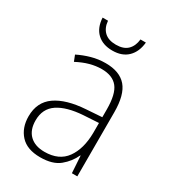

<svg xmlns="http://www.w3.org/2000/svg" viewBox="-179 -816 825 922"><g transform="rotate(30 234.0 -355.5)"><path d="M238 -539Q316 -539 353.5 -495.5Q391 -452 391 -355V0H361L355 -94H353Q334 -52 296.5 -21Q259 10 190 10Q117 10 80.5 -30Q44 -70 44 -133Q44 -212 102 -252.5Q160 -293 267 -300L353 -306V-349Q353 -434 324.5 -469.5Q296 -505 236 -505Q204 -505 171 -496Q138 -487 102 -468L89 -501Q123 -518 160.5 -528.5Q198 -539 238 -539ZM270 -269Q180 -263 131.5 -230.5Q83 -198 83 -133Q83 -80 112.5 -51.5Q142 -23 195 -23Q275 -23 313.5 -76.5Q352 -130 353 -219V-274ZM355 -721Q350 -668 319 -637.5Q288 -607 234 -607Q181 -607 149.5 -636.5Q118 -666 115 -721H145Q148 -683 170.5 -661.5Q193 -640 235 -640Q277 -640 299 -661.5Q321 -683 325 -721Z"/></g></svg>

Font: Noto Sans Armenian SemiCondensed ExtraLight
Style: Regular
Weight: 200
Width: 4
Designer: Monotype Design Team
Foundry: Monotype Imaging Inc.
Version: Version 2.008; ttfautohint (v1.8.4.7-5d5b)